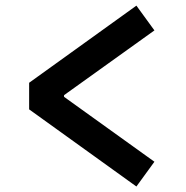

<svg xmlns="http://www.w3.org/2000/svg" viewBox="-20 -673 660 682"><path d="M464.5 -653 83.5 -379V-284.5L464.5 -10.5L528.5 -98.5L207.5 -329V-335L528.5 -565Z"/></svg>

Font: Monaspace Neon SemiBold
Style: Regular
Weight: 600
Designer: Riley Cran & the Lettermatic Team
Foundry: Lettermatic
Version: Version 1.200 (Monaspace Neon)